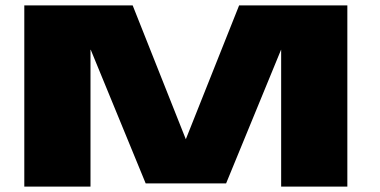

<svg xmlns="http://www.w3.org/2000/svg" viewBox="-20 -695 1416 715"><path d="M70.5 0V-675H474L672 -176.5L870.5 -675H1273.5V0H1027V-509.5H1026.5L822 -12H522.5L318 -509.5H317V0Z"/></svg>

Font: Anybody UltraExpanded ExtraBold
Style: Regular
Weight: 800
Width: 9
Designer: Tyler Finck
Foundry: Etcetera Type Company
Version: Version 1.010; ttfautohint (v1.8.3) -l 8 -r 50 -G 200 -x 14 